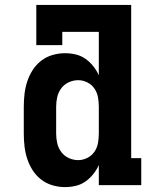

<svg xmlns="http://www.w3.org/2000/svg" viewBox="-20 -755 640 783"><path d="M245 8Q219 8 193.5 0.5Q168 -7 147.5 -23Q127 -39 113 -61Q99 -83 91 -107.5Q83 -132 80 -158Q77 -184 77 -210V-320Q77 -346 80 -372Q83 -398 91 -422.5Q99 -447 113 -469Q127 -491 147.5 -507Q168 -523 193.5 -530.5Q219 -538 245 -538Q267 -538 288.5 -533Q310 -528 328 -515.5Q346 -503 360 -485.5Q374 -468 383 -448V-625H234V-571H128V-735H515V-110H556V0H383V-82Q374 -62 360 -44.5Q346 -27 328 -14.5Q310 -2 288.5 3Q267 8 245 8ZM299 -102Q318 -102 336 -111Q354 -120 365 -136Q376 -152 379.5 -171.5Q383 -191 383 -210V-320Q383 -339 379.5 -358.5Q376 -378 365 -394Q354 -410 336 -419Q318 -428 299 -428Q279 -428 260.5 -419.5Q242 -411 230 -395Q218 -379 213.5 -359.5Q209 -340 209 -320V-210Q209 -190 213.5 -170.5Q218 -151 230 -135Q242 -119 260.5 -110.5Q279 -102 299 -102Z"/></svg>

Font: Iosevka Slab XBdEx
Style: Regular
Weight: 800
Width: 7
Monospace: yes
Designer: Belleve Invis
Foundry: Belleve Invis
Version: Version 11.1.0; ttfautohint (v1.8.3)